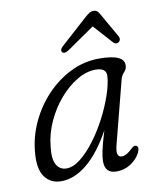

<svg xmlns="http://www.w3.org/2000/svg" viewBox="-76 -704 631 773"><g transform="rotate(-10 239.5 -317.5)"><path d="M358 -102.5Q350 -73.5 353.2 -60.5Q356.5 -47.5 370.5 -47.5Q388.5 -47.5 412.5 -71Q426 -84 434 -79.5Q446.5 -74 436 -50.5Q422.5 -25 396.5 -8.2Q370.5 8.5 339 8.5Q291.5 8.5 291.5 -40.5Q291.5 -57 296.5 -82Q301.5 -107 318.5 -163.5Q271 -77 218.5 -34.2Q166 8.5 113 8.5Q69 8.5 45.2 -24.8Q21.5 -58 28.5 -127Q34 -188.5 61 -246.5Q88 -304.5 131.8 -350.8Q175.5 -397 230.8 -424.2Q286 -451.5 348 -451.5Q450.5 -451.5 448.5 -406Q448 -390.5 437.8 -380.2Q427.5 -370 423 -354.5ZM94 -135Q88 -85.5 101.8 -62Q115.5 -38.5 142.5 -38.5Q170 -38.5 200.2 -62.5Q230.5 -86.5 259.8 -125.5Q289 -164.5 312.8 -210.2Q336.5 -256 351.5 -300Q366.5 -344 368.5 -377Q370 -410 325.5 -410Q288.5 -410 250 -387.2Q211.5 -364.5 178 -325.8Q144.5 -287 121.8 -237.8Q99 -188.5 94 -135ZM233 -506Q214 -493.5 206 -502.5Q198 -512 212.5 -525.5L324.5 -626.5Q334 -635 341.8 -639.8Q349.5 -644.5 358.5 -644.5Q368 -644.5 373.5 -640Q379 -635.5 383.5 -626.5L441.5 -525Q445 -518 443.2 -511.8Q441.5 -505.5 437 -502.5Q425 -495 414.5 -506L345 -583.5Z"/></g></svg>

Font: Fraunces 72pt S100 Light
Style: Italic
Weight: 300
Italic angle: -16°
Version: Version 1.000; ttfautohint (v1.8.3)